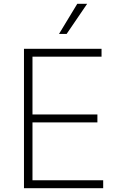

<svg xmlns="http://www.w3.org/2000/svg" viewBox="-20 -982 628 1002"><path d="M105.1 0H518.5V-41.2H149.5V-343.4H488.3V-384.6H149.5V-686.1H509.9V-727.3H105.1ZM288 -805H327.8L434.7 -962H383.2Z"/></svg>

Font: Karasuma Gothic
Style: Thin
Weight: 200
Designer: Rasmus Andersson / Ryoko Ishizuka
Foundry: rsms
Version: Version 1.00